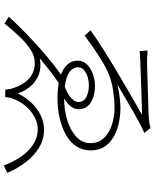

<svg xmlns="http://www.w3.org/2000/svg" viewBox="82 -880 835 1040"><g transform="rotate(90 500.0 -359.5)"><path d="M253 -741Q262 -741 270.5 -740Q279 -739 288 -738.5Q297 -738 305 -738Q312 -738 340.5 -738.5Q369 -739 408 -740.5Q447 -742 488 -743Q529 -744 561.5 -745Q594 -746 609 -747Q630 -748 647.5 -751Q665 -754 672 -757L700 -723Q683 -717 652 -700.5Q621 -684 583 -662.5Q545 -641 506.5 -618Q468 -595 438 -578Q471 -585 505 -589.5Q539 -594 570 -594Q627 -593 678.5 -576Q730 -559 762 -523.5Q794 -488 794 -432Q794 -389 772 -355Q750 -321 710.5 -299Q671 -277 620.5 -265Q570 -253 514 -253Q443 -253 397.5 -267Q352 -281 330 -305.5Q308 -330 308 -361Q308 -392 329 -413Q350 -434 381.5 -445Q413 -456 444 -456Q499 -456 535 -433Q571 -410 571 -367Q571 -337 545 -313Q519 -289 480 -272Q475 -271 464 -272.5Q453 -274 450 -273Q429 -260 399.5 -239Q370 -218 342.5 -195.5Q315 -173 296 -157Q346 -166 383 -152Q420 -138 446 -108Q472 -78 486 -38Q504 -77 533.5 -109Q563 -141 601.5 -160.5Q640 -180 682 -180Q734 -180 777.5 -154Q821 -128 856 -83.5Q891 -39 916 19L876 38Q840 -54 789.5 -100Q739 -146 679 -146Q646 -146 613 -128.5Q580 -111 554 -80.5Q528 -50 514 -11Q510 -1 508 10Q506 21 505 30H465Q464 22 462.5 10Q461 -2 458 -10Q439 -69 404.5 -99.5Q370 -130 321 -130Q282 -130 245.5 -105.5Q209 -81 174 -43.5Q139 -6 107 34L70 11Q108 -31 152 -74Q196 -117 241.5 -157.5Q287 -198 329 -231Q371 -264 404 -286Q407 -287 414 -287Q421 -287 428 -287.5Q435 -288 438 -288Q462 -296 483.5 -308Q505 -320 518.5 -335.5Q532 -351 532 -367Q532 -395 505 -409Q478 -423 441 -423Q420 -423 397.5 -416.5Q375 -410 359.5 -397Q344 -384 344 -363Q344 -342 361 -325Q378 -308 415.5 -298.5Q453 -289 515 -289Q576 -289 631 -306Q686 -323 720.5 -355Q755 -387 755 -431Q755 -474 728.5 -503Q702 -532 657.5 -547Q613 -562 563 -562Q522 -562 471 -554.5Q420 -547 380 -530Q337 -512 286.5 -479.5Q236 -447 172 -400L144 -432Q184 -461 243 -498.5Q302 -536 367.5 -575Q433 -614 495 -650Q557 -686 602 -711Q591 -711 558.5 -710Q526 -709 483.5 -707.5Q441 -706 396 -704.5Q351 -703 313 -701.5Q275 -700 256 -698Z"/></g></svg>

Font: Noto Sans JP ExtraLight
Style: Regular
Weight: 250
Designer: Ryoko NISHIZUKA  (kana, bopomofo & ideographs); Paul D. Hunt (Latin, Greek & Cyrillic); Sandoll Communications , Soo-you
Foundry: Adobe
Version: Version 2.004-H2;hotconv 1.0.118;makeotfexe 2.5.65603